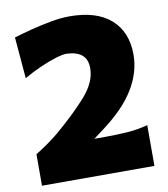

<svg xmlns="http://www.w3.org/2000/svg" viewBox="-88 -876 832 950"><g transform="rotate(-10 328.0 -401.0)"><path d="M45.9 0V-158.2Q75.2 -176.3 104.2 -196.5Q133.3 -216.8 162.6 -240.7Q262.2 -325.7 322 -394.3Q381.8 -462.9 381.8 -531.2Q381.8 -576.2 355.7 -598.1Q329.6 -620.1 278.3 -622.1Q258.8 -622.1 222.9 -611.1Q187 -600.1 144 -581.1Q101.1 -562 59.1 -538.1L41.5 -745.6Q76.7 -756.3 126.2 -769.3Q175.8 -782.2 228.5 -792Q281.2 -801.8 324.2 -801.8Q460.9 -801.8 532.7 -738Q604.5 -674.3 604.5 -560.5Q604.5 -472.2 553.2 -387.7Q502 -303.2 391.6 -221.2L341.3 -183.6H394Q448.7 -183.6 502.4 -187Q556.2 -190.4 610.8 -204.6V0Z"/></g></svg>

Font: Pinar DS1 ExtraBold
Style: Regular
Weight: 800
Designer: Amin Abedi
Version: Version 3.000